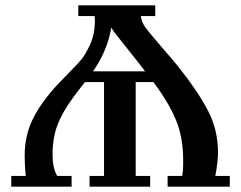

<svg xmlns="http://www.w3.org/2000/svg" viewBox="-20 -696 899 716"><path d="M837 0H605V-40H659Q663 -56 663 -81Q663 -83 663 -89.5Q663 -96 663 -99Q663 -184 636 -249Q609 -314 552 -390H486V-40H540V0H314V-40H368V-390H297Q291 -383 276.5 -364Q262 -345 254 -334Q213 -279 194.5 -230.5Q176 -182 176 -119Q176 -70 193 -40H247V0H22V-40H76Q72 -80 72 -114Q72 -191 102.5 -252.5Q133 -314 193 -379Q204 -391 238.5 -426Q273 -461 285 -476Q297 -491 312.5 -522.5Q328 -554 332 -588Q334 -607 334 -618Q334 -627 333 -636H272V-676H559V-636H505Q508 -615 520 -597Q539 -571 582.5 -521Q626 -471 646 -446Q717 -357 755 -284.5Q793 -212 793 -127Q793 -95 783 -40H837ZM414 -566Q400 -584 395 -593Q381 -508 327 -430H521Q498 -461 464 -503Q430 -545 414 -566Z"/></svg>

Font: Triodion Unicode
Style: Normal
Weight: 400
Version: Version 1.1